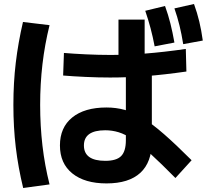

<svg xmlns="http://www.w3.org/2000/svg" viewBox="-20 -875 1040 961"><path d="M513 43Q404 43 342 -7Q280 -57 280 -147Q280 -237 341.5 -287Q403 -337 513 -337Q561 -337 604.5 -325Q648 -313 695 -284Q742 -255 801 -203.5Q860 -152 939 -73L858 16Q786 -57 734.5 -104Q683 -151 645 -177Q607 -203 574 -213Q541 -223 507 -223Q400 -223 400 -147Q400 -70 507 -70Q563 -70 586.5 -94Q610 -118 610 -173V-552H573V-777H704V-560H740V-167Q740 -63 682.5 -10Q625 43 513 43ZM96 66Q71 -37 59 -137.5Q47 -238 47 -350Q47 -461 59 -561.5Q71 -662 95 -765L228 -749Q204 -652 192.5 -553.5Q181 -455 181 -350Q181 -245 192.5 -146Q204 -47 228 48ZM754 -643Q745 -691 733.5 -734Q722 -777 707 -821L806 -845Q822 -801 833 -757Q844 -713 853 -662ZM897 -654Q889 -704 878.5 -747Q868 -790 853 -833L951 -855Q967 -811 977.5 -767Q988 -723 995 -672ZM531 -487Q473 -487 408 -490Q343 -493 296 -497L300 -610Q347 -606 410.5 -603Q474 -600 532 -600Q618 -600 708 -607Q798 -614 910 -630L913 -517Q801 -501 710.5 -494Q620 -487 531 -487Z"/></svg>

Font: M PLUS 2 Thin
Style: Bold
Weight: 700
Version: Version 1.001